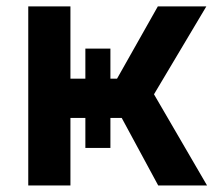

<svg xmlns="http://www.w3.org/2000/svg" viewBox="-20 -565 658 585"><path d="M66.1 -545.5H194.6V-325.3H240.1V-416.9H316.4V-325.3H336.6L460.9 -545.5H608.7L449.2 -277.7L610.8 0H462L350.9 -205.6H316.4V-114.3H240.1V-205.6H194.6V0H66.1Z"/></svg>

Font: Interop SemBd
Style: Regular
Weight: 600
Designer: Rasmus Andersson, Google, Jang Haemin
Foundry: jhaemin
Version: Version 1.008